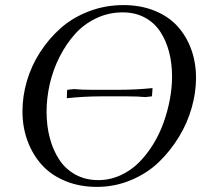

<svg xmlns="http://www.w3.org/2000/svg" viewBox="-20 -731 815 759"><path d="M68.8 -291Q68.8 -351.1 86.4 -411.1Q104 -471.2 138.7 -524.9Q173.3 -578.6 220.7 -620.4Q268.1 -662.1 332.3 -686.5Q396.5 -710.9 467.8 -710.9Q535.2 -710.9 590.1 -689Q645 -667 680.7 -628.2Q716.3 -589.4 735.6 -536.9Q754.9 -484.4 754.9 -422.9Q754.9 -365.7 738 -305.7Q721.2 -245.6 687.3 -189.7Q653.3 -133.8 607.2 -89.6Q561 -45.4 497.3 -18.8Q433.6 7.8 362.8 7.8Q294.4 7.8 238.3 -15.4Q182.1 -38.6 145.5 -79.1Q108.9 -119.6 88.9 -173.8Q68.8 -228 68.8 -291ZM164.1 -289.1Q164.1 -233.9 176.8 -185.8Q189.5 -137.7 214.1 -100.1Q238.8 -62.5 278.3 -40.8Q317.9 -19 368.2 -19Q414.1 -19 455.3 -37.6Q496.6 -56.2 528.1 -87.4Q559.6 -118.7 585 -159.7Q610.4 -200.7 626.7 -246.6Q643.1 -292.5 651.6 -338.9Q660.2 -385.3 660.2 -428.2Q660.2 -481 648.2 -526.4Q636.2 -571.8 612.8 -606.9Q589.4 -642.1 551.5 -662.1Q513.7 -682.1 464.8 -682.1Q409.2 -682.1 360.1 -658.7Q311 -635.3 275.9 -595.7Q240.7 -556.2 215.1 -505.4Q189.5 -454.6 176.8 -399.2Q164.1 -343.8 164.1 -289.1ZM244.1 -342.8 245.1 -371.1 246.1 -376 272.9 -378.9Q299.8 -376 344.2 -376H448.2Q516.6 -376 583 -382.8L581.1 -355L580.1 -350.1L554.2 -347.2Q527.3 -350.1 481.9 -350.1H377.9Q315.4 -350.1 244.1 -342.8Z"/></svg>

Font: Dihjauti S
Style: Bold Italic
Weight: 700
Italic angle: -9°
Designer: T. Christopher White
Version: Version 3.0.0